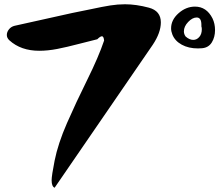

<svg xmlns="http://www.w3.org/2000/svg" viewBox="-20 -852 1040 900"><path d="M48 -731 318 -791Q346 -796 404 -808.5Q462 -821 497 -826.5Q532 -832 566 -832Q618 -832 678 -816Q734 -801 734 -747Q734 -699 696 -642L236 28Q222 22 222 -7Q222 -28 236 -99Q252 -179 294 -275Q336 -371 389 -478Q442 -585 468 -662Q466 -682 458 -682Q450 -682 436 -668Q410 -662 351 -646.5Q292 -631 248 -622.5Q204 -614 164 -614Q78 -614 24 -663Q12 -674 12 -688Q12 -702 22 -714.5Q32 -727 48 -731ZM782 -719Q782 -759 817 -790Q852 -821 894 -821Q948 -821 976 -766Q988 -741 988 -711Q988 -678 973 -653.5Q958 -629 928 -626Q922 -625 908 -625Q864 -625 832 -642.5Q800 -660 788 -690Q782 -705 782 -719ZM842 -705Q842 -692 850 -681Q868 -665 886 -665Q902 -665 914 -678.5Q926 -692 926 -715Q926 -723 924 -728V-736Q924 -770 902 -770Q882 -770 862 -749Q842 -728 842 -705Z"/></svg>

Font: NaniFont Regular
Style: Regular
Weight: 400
Designer: Nanigashitei
Version: Version 1.036